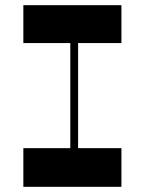

<svg xmlns="http://www.w3.org/2000/svg" viewBox="-20 -720 558 740"><path d="M448 -554V-700H70V-554H251V-149H70V0H448V-149H281V-554Z"/></svg>

Font: Space Cowgirl Bold
Style: Regular
Weight: 700
Designer: Valery Marier
Foundry: Valery Marier
Version: Version 1.000;hotconv 1.0.109;makeotfexe 2.5.65596